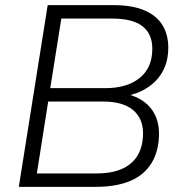

<svg xmlns="http://www.w3.org/2000/svg" viewBox="-20 -725 711 745"><path d="M53 0 165 -705H422Q493 -705 540 -685Q587 -665 610 -628Q633 -591 633 -540Q633 -461 584 -411Q535 -361 453 -350V-364Q498 -357 530.5 -336Q563 -315 580 -282Q597 -249 597 -208Q597 -140 568.5 -93Q540 -46 485.5 -23Q431 0 352 0ZM123 -52H354Q390 -52 419 -58.5Q448 -65 469.5 -78Q491 -91 505.5 -109.5Q520 -128 527.5 -153Q535 -178 535 -209Q535 -238 524.5 -261Q514 -284 494.5 -299.5Q475 -315 446.5 -323Q418 -331 380 -331H167ZM175 -383H389Q473 -383 522 -422.5Q571 -462 571 -536Q571 -593 533 -623Q495 -653 415 -653H218Z"/></svg>

Font: Nunito Sans 12pt Light
Style: Italic
Weight: 300
Italic angle: -9°
Designer: Vernon Adams
Foundry: Vernon Adams
Version: Version 3.101;gftools[0.9.27]